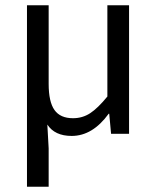

<svg xmlns="http://www.w3.org/2000/svg" viewBox="-20 -506 590 726"><path d="M82 200V-486H164V-189Q164 -121 186 -90Q208 -59 256 -59Q292 -59 321 -78Q350 -97 386 -141V-486H468V0H400L393 -76H391Q330 8 251 8Q187 8 159 -35L164 55V200Z"/></svg>

Font: RibengUni
Style: Regular
Weight: 400
Designer: (1) Dr. Andrew Glass (Program Manager at Microsoft Corporation)
(2) Bivuti Chakma (Suz Moriz)
(3) Paul D. Hunt (Adobe Co
Foundry: Bivuti Chakma and Jyoti Chakma
Version: Version 1.2020